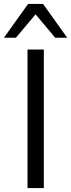

<svg xmlns="http://www.w3.org/2000/svg" viewBox="-52 -957 362 977"><path d="M0 0ZM88 0V-705H171V0ZM-32 -765 91 -937H167L290 -765H229L129 -884L29 -765Z"/></svg>

Font: Winston
Style: Regular
Weight: 400
Designer: Original fonts by Vernon Adams / Changes by Cristiano Sobral
Foundry: Original fonts by Vernon Adams / Changes by Cristiano Sobral
Version: Version 2.503;July 17, 2020;FontCreator 13.0.0.2655 64-bit